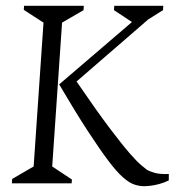

<svg xmlns="http://www.w3.org/2000/svg" viewBox="-20 -632 621 662"><path d="M184 -341 435 -556 373 -597 374 -612H543L542 -597L491 -565L244 -351Q313 -250 357.5 -191Q402 -132 428 -102.5Q454 -73 467 -62.5Q480 -52 486 -47Q496 -41 513.5 -36Q531 -31 562 -32V-10Q546 -2 529 2.5Q512 7 498.5 8.5Q485 10 477 10Q460 10 442.5 4Q425 -2 403.5 -21Q382 -40 353 -78.5Q324 -117 282.5 -180.5Q241 -244 184 -341ZM21 0 22 -15 96 -58 130 -554 62 -598 63 -612H269L268 -597L194 -554L160 -58L228 -13L227 0Z"/></svg>

Font: Ancizar Serif Light
Style: Italic
Weight: 300
Italic angle: -4°
Designer: Cesar Puertas, Viviana Monsalve, Julian Moncada, Julian Prieto, Jose Castro, Felipe Aragon, Mariel Hernandez, Sara Alarc
Version: Version 8.100